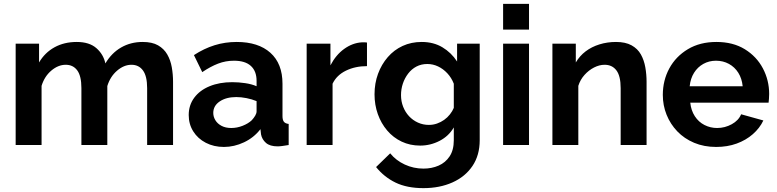

<svg xmlns="http://www.w3.org/2000/svg" viewBox="-20 -750 4019 993"><path d="M875 0H741V-294Q741 -356 719.5 -385.5Q698 -415 660 -415Q621 -415 585.5 -384.5Q550 -354 535 -305V0H401V-294Q401 -357 379.5 -386Q358 -415 320 -415Q281 -415 245.5 -385Q210 -355 195 -306V0H61V-524H182V-427Q212 -478 262 -505.5Q312 -533 377 -533Q442 -533 478.5 -501Q515 -469 525 -422Q557 -476 606.5 -504.5Q656 -533 718 -533Q767 -533 797.5 -515.5Q828 -498 845 -468.5Q862 -439 868.5 -402Q875 -365 875 -327Z M1181 -325Q1214 -325 1248 -320Q1282 -315 1307 -304V-332Q1307 -382 1277.5 -409Q1248 -436 1190 -436Q1147 -436 1108 -421Q1069 -406 1026 -377L983 -465Q1035 -499 1089.5 -516Q1144 -533 1204 -533Q1316 -533 1378.5 -477Q1441 -421 1441 -317V-150Q1441 -129 1448.5 -120Q1456 -111 1473 -109V0Q1455 3 1440.5 5Q1426 7 1416 7Q1376 7 1355.5 -11Q1335 -29 1330 -55L1327 -82Q1293 -38 1242 -14Q1191 10 1138 10Q1086 10 1044.5 -11.5Q1003 -33 979.5 -70.5Q956 -108 956 -155Q956 -206 984.5 -244.5Q1013 -283 1064 -304Q1115 -325 1181 -325ZM1307 -174V-227Q1283 -237 1255 -242.5Q1227 -248 1202 -248Q1150 -248 1116.5 -225.5Q1083 -203 1083 -166Q1083 -146 1094 -128Q1105 -110 1126 -99Q1147 -88 1176 -88Q1206 -88 1235 -99.5Q1264 -111 1282 -128Q1293 -140 1300 -152Q1307 -164 1307 -174Z M1878 -408Q1817 -408 1769 -384.5Q1721 -361 1700 -317V0H1566V-524H1689V-412Q1717 -466 1760 -497Q1803 -528 1851 -531Q1862 -531 1868 -531Q1874 -531 1878 -530Z M1917 -262Q1917 -319 1935 -368Q1953 -417 1985.5 -454.5Q2018 -492 2062.5 -512.5Q2107 -533 2161 -533Q2222 -533 2268 -505.5Q2314 -478 2344 -432V-524H2461V-25Q2461 53 2423.5 108.5Q2386 164 2320 193.5Q2254 223 2170 223Q2085 223 2026 194.5Q1967 166 1925 114L1998 43Q2028 80 2073.5 101Q2119 122 2170 122Q2213 122 2248.5 106.5Q2284 91 2305.5 58.5Q2327 26 2327 -25V-91Q2301 -46 2253.5 -21.5Q2206 3 2153 3Q2101 3 2057.5 -17.5Q2014 -38 1982.5 -75Q1951 -112 1934 -160Q1917 -208 1917 -262ZM2327 -192V-317Q2315 -348 2293.5 -371Q2272 -394 2245.5 -406.5Q2219 -419 2190 -419Q2159 -419 2134 -406Q2109 -393 2091 -369.5Q2073 -346 2063.5 -317.5Q2054 -289 2054 -258Q2054 -226 2065 -198Q2076 -170 2095.5 -149Q2115 -128 2141.5 -116Q2168 -104 2198 -104Q2220 -104 2240 -111Q2260 -118 2277 -130Q2294 -142 2307 -158.5Q2320 -175 2327 -192Z M2582 0V-524H2716V0ZM2582 -730H2716V-597H2582Z M3324 0H3190V-294Q3190 -357 3168 -386Q3146 -415 3107 -415Q3080 -415 3052.5 -401Q3025 -387 3003 -362.5Q2981 -338 2971 -306V0H2837V-524H2958V-427Q2978 -461 3009 -484.5Q3040 -508 3080.5 -520.5Q3121 -533 3166 -533Q3215 -533 3246.5 -515.5Q3278 -498 3294.5 -468.5Q3311 -439 3317.5 -402Q3324 -365 3324 -327Z M3408 -259Q3408 -334 3441.5 -396Q3475 -458 3537.5 -495.5Q3600 -533 3685 -533Q3771 -533 3832 -495.5Q3893 -458 3925.5 -396.5Q3958 -335 3958 -264Q3958 -252 3957 -239.5Q3956 -227 3955 -219H3550Q3554 -179 3573.5 -149Q3593 -119 3623.5 -103.5Q3654 -88 3689 -88Q3729 -88 3764.5 -107.5Q3800 -127 3813 -159L3928 -127Q3909 -87 3873.5 -56Q3838 -25 3790 -7.5Q3742 10 3684 10Q3621 10 3570 -11.5Q3519 -33 3483 -70.5Q3447 -108 3427.5 -156.5Q3408 -205 3408 -259ZM3821 -304Q3817 -344 3798.5 -373.5Q3780 -403 3750 -419.5Q3720 -436 3683 -436Q3647 -436 3617.5 -419.5Q3588 -403 3569.5 -373.5Q3551 -344 3547 -304Z"/></svg>

Font: YasnoRaleway
Style: Bold
Weight: 700
Designer: Matt McInerney, Pablo Impallari, Rodrigo Fuenzalida
Foundry: Matt McInerney, Pablo Impallari, Rodrigo Fuenzalida
Version: Version 4.026